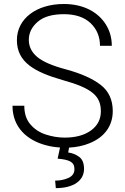

<svg xmlns="http://www.w3.org/2000/svg" viewBox="-20 -741 633 976"><path d="M272.9 65.4C331.1 70.8 358.4 81.1 358.4 118.7C358.4 139.6 348.1 154.3 327.6 163.6C306.6 172.9 284.2 177.2 260.3 177.2L263.7 215.3C355 215.3 407.2 176.3 407.2 117.7C407.2 88.9 398.9 68.4 382.3 56.2C365.2 43.9 346.7 36.6 326.7 34.2L331.1 9.3C369.1 7.3 403.8 0 434.6 -12.7C508.3 -42 553.2 -98.6 553.2 -176.3C553.2 -233.4 532.7 -277.8 491.7 -309.6C450.7 -341.3 392.6 -367.2 317.4 -387.7C245.6 -406.7 196.3 -428.2 168.5 -452.1C140.6 -476.1 126.5 -504.4 126.5 -538.1C126.5 -573.7 141.6 -604.5 171.9 -630.4C201.7 -656.2 246.1 -668.9 304.7 -668.9C362.8 -668.9 408.2 -653.8 440.4 -623.5C472.2 -592.8 488.3 -554.7 488.3 -508.3H548.3C548.3 -547.9 538.6 -583.5 518.6 -615.7C479 -679.7 404.3 -720.7 304.7 -720.7C165 -720.7 65.9 -646 65.9 -537.1C65.9 -424.3 155.8 -375 298.3 -334C446.8 -293 492.7 -253.4 492.7 -175.3C492.7 -134.8 476.1 -102.5 442.9 -78.1C409.2 -53.7 364.7 -41.5 308.6 -41.5C276.4 -41.5 244.6 -46.9 212.9 -57.1C181.2 -67.4 155.3 -84.5 134.8 -108.4C113.8 -132.3 103.5 -164.1 103.5 -203.6H43.5C43.5 -91.3 120.6 -26.9 214.4 -2.4C237.8 3.9 261.2 7.3 285.2 8.8Z"/></svg>

Font: Vazirmatn ExtraLight
Style: Regular
Weight: 200
Designer: Saber Rastikerdar
Foundry: Saber Rastikerdar
Version: Version 33.003